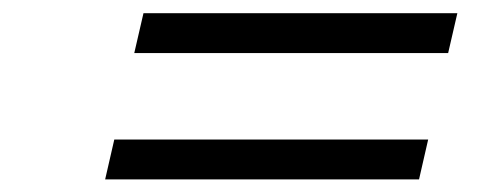

<svg xmlns="http://www.w3.org/2000/svg" viewBox="-20 -385 758 296"><path d="M201.2 -364.7H685.1L670.9 -303.2H187ZM156.2 -169.9H640.1L626 -108.4H142.1Z"/></svg>

Font: Glacial Indifference
Style: Italic
Weight: 400
Designer: Alfredo Marco Pradil
Foundry: Alfredo Marco Pradil
Version: Version 1.312